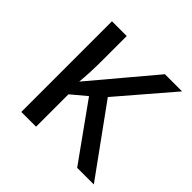

<svg xmlns="http://www.w3.org/2000/svg" viewBox="-141 -667 800 800"><g transform="rotate(45 259.0 -267.0)"><path d="M397.9 -534.2H499L296.9 -298.8L513.2 0H415L238.8 -246.1L172.9 -190.9V0H85.9V-534.2H172.9V-396C172.9 -341.8 170.9 -296.4 167 -259.8Z"/></g></svg>

Font: OpenSansEmoji
Style: Regular
Weight: 400
Foundry: MorbZ
Version: Version 1.000;PS 001.000;hotconv 1.0.70;makeotf.lib2.5.58329